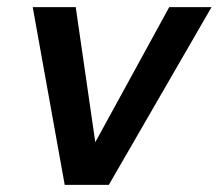

<svg xmlns="http://www.w3.org/2000/svg" viewBox="-20 -520 615 540"><path d="M193 -500 248 -120 456 -500H575L286 0H162L72 -500Z"/></svg>

Font: Albert Sans SemiBold
Style: Italic
Weight: 600
Italic angle: -11.25°
Designer: Andreas Rasmussen
Foundry: a.Foundry
Version: Version 1.025